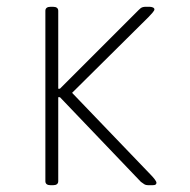

<svg xmlns="http://www.w3.org/2000/svg" viewBox="-20 -545 561 567"><path d="M130 2Q122 2 118 -1Q114 -4 114 -10V-513Q114 -519 118 -522Q122 -525 130 -525H136Q144 -525 148 -522Q152 -519 152 -513V-283H157L389 -515Q392 -518 395 -520.5Q398 -523 402 -524Q406 -525 411 -525H421Q427 -525 431.5 -523Q436 -521 436 -517Q436 -514 430 -507Q424 -500 419 -495L187 -265V-277L426 -28Q431 -23 436.5 -16Q442 -9 442 -5Q442 -2 439.5 0Q437 2 429 2H418Q411 2 406 -1Q401 -4 396 -8L157 -258H152V-10Q152 -4 148 -1Q144 2 136 2Z"/></svg>

Font: Asap Thin
Style: Regular
Weight: 250
Designer: Pablo Cosgaya
Foundry: Omnibus-Type
Version: Version 3.001